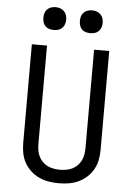

<svg xmlns="http://www.w3.org/2000/svg" viewBox="-62 -994 724 1048"><g transform="rotate(5 300.0 -470.0)"><path d="M300 8Q272 8 244.5 3.5Q217 -1 191.5 -13Q166 -25 145.5 -44Q125 -63 111.5 -87.5Q98 -112 93 -139.5Q88 -167 88 -195V-735H171V-195Q171 -178 174 -160.5Q177 -143 184.5 -127.5Q192 -112 204.5 -99.5Q217 -87 232.5 -79.5Q248 -72 265.5 -69Q283 -66 300 -66Q317 -66 334.5 -69Q352 -72 367.5 -79.5Q383 -87 395.5 -99.5Q408 -112 415.5 -127.5Q423 -143 426 -160.5Q429 -178 429 -195V-735H512V-195Q512 -167 507 -139.5Q502 -112 488.5 -87.5Q475 -63 454.5 -44Q434 -25 408.5 -13Q383 -1 355.5 3.5Q328 8 300 8ZM400 -823Q387 -823 375 -826.5Q363 -830 354 -839Q345 -848 341.5 -860Q338 -872 338 -885Q338 -898 341.5 -910Q345 -922 354 -931Q363 -940 375 -944Q387 -948 400 -948Q413 -948 425 -944Q437 -940 446 -931Q455 -922 459 -910Q463 -898 463 -885Q463 -872 459 -860Q455 -848 446 -839Q437 -830 425 -826.5Q413 -823 400 -823ZM200 -823Q187 -823 175 -826.5Q163 -830 154 -839Q145 -848 141.5 -860Q138 -872 138 -885Q138 -898 141.5 -910Q145 -922 154 -931Q163 -940 175 -944Q187 -948 200 -948Q213 -948 225 -944Q237 -940 246 -931Q255 -922 259 -910Q263 -898 263 -885Q263 -872 259 -860Q255 -848 246 -839Q237 -830 225 -826.5Q213 -823 200 -823Z"/></g></svg>

Font: Iosevka Custom Extended
Style: Regular
Weight: 400
Width: 7
Monospace: yes
Designer: Belleve Invis
Foundry: Belleve Invis
Version: Version 11.2.4; ttfautohint (v1.8.4)